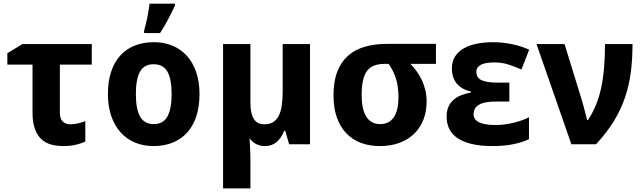

<svg xmlns="http://www.w3.org/2000/svg" viewBox="-20 -786 3505 1046"><path d="M306.2 -434.1V-170.9Q306.2 -139.2 321.8 -124Q337.4 -108.9 362.8 -108.9Q384.8 -108.9 404.5 -113.8Q424.3 -118.7 444.8 -126V-15.1Q423.8 -4.4 392.8 2.7Q361.8 9.8 325.2 9.8Q289.6 9.8 258.8 1.5Q228 -6.8 205.6 -27.6Q183.1 -48.3 170.2 -83.3Q157.2 -118.2 157.2 -170.9V-434.1H20V-496.1L102.1 -545.9H480V-434.1Z M720.2 -273.9Q720.2 -192.4 743.2 -151.1Q766.1 -109.9 817.9 -109.9Q869.1 -109.9 892.1 -151.4Q915 -192.9 915 -273.9Q915 -355.5 892.1 -395.8Q869.1 -436 816.9 -436Q765.6 -436 742.9 -395.8Q720.2 -355.5 720.2 -273.9ZM1066.9 -273.9Q1066.9 -205.6 1049.6 -152.8Q1032.2 -100.1 999.8 -64Q967.3 -27.8 920.7 -9Q874 9.8 815.9 9.8Q761.7 9.8 716.3 -9Q670.9 -27.8 637.9 -64Q605 -100.1 586.4 -152.8Q567.9 -205.6 567.9 -273.9Q567.9 -341.8 585.2 -394.5Q602.5 -447.3 635 -483.2Q667.5 -519 713.9 -537.6Q760.3 -556.2 818.8 -556.2Q873 -556.2 918.5 -537.6Q963.9 -519 996.8 -483.2Q1029.8 -447.3 1048.3 -394.5Q1066.9 -341.8 1066.9 -273.9ZM765.1 -619.1Q769.5 -633.8 773.9 -652.6Q778.3 -671.4 782.5 -691.2Q786.6 -710.9 789.8 -730.5Q793 -750 794.9 -766.1H933.1V-755.9Q918 -722.7 897.9 -684.3Q877.9 -646 852.1 -606H765.1Z M1344.2 -227.1Q1344.2 -168 1362.5 -138.4Q1380.9 -108.9 1420.4 -108.9Q1448.7 -108.9 1467.8 -120.6Q1486.8 -132.3 1498.5 -155.3Q1510.3 -178.2 1515.1 -211.9Q1520 -245.6 1520 -289.1V-545.9H1668.9V0H1555.2L1534.2 -73.2H1528.3Q1511.2 -31.7 1485.6 -11Q1460 9.8 1423.3 9.8Q1397 9.8 1375 -1.5Q1353 -12.7 1339.4 -34.2Q1340.3 -13.7 1341.8 7.3Q1342.8 25.4 1343.5 45.9Q1344.2 66.4 1344.2 84V240.2H1195.3V-545.9H1344.2Z M2304.2 -231.9Q2304.2 -180.7 2287.6 -136.5Q2271 -92.3 2238.8 -59.8Q2206.5 -27.3 2158.9 -8.8Q2111.3 9.8 2048.8 9.8Q1992.2 9.8 1945.8 -7.8Q1899.4 -25.4 1866.2 -60.3Q1833 -95.2 1814.9 -146.7Q1796.9 -198.2 1796.9 -266.1Q1796.9 -341.3 1817.1 -394.5Q1837.4 -447.8 1875.2 -481.7Q1913.1 -515.6 1967 -531.2Q2021 -546.9 2088.9 -546.9H2355V-438H2216.3Q2234.4 -418.9 2250.2 -397.2Q2266.1 -375.5 2278.1 -350.1Q2290 -324.7 2297.1 -295.4Q2304.2 -266.1 2304.2 -231.9ZM1950.2 -266.1Q1950.2 -231 1956.1 -202.1Q1961.9 -173.3 1974.1 -152.8Q1986.3 -132.3 2005.4 -121.1Q2024.4 -109.9 2051.3 -109.9Q2077.6 -109.9 2096.4 -120.4Q2115.2 -130.9 2127.2 -149.9Q2139.2 -168.9 2145 -195.6Q2150.9 -222.2 2150.9 -254.9Q2150.9 -314.9 2137 -358.2Q2123 -401.4 2097.2 -438H2076.2Q2043.5 -438 2019.5 -429.2Q1995.6 -420.4 1980.2 -400.4Q1964.8 -380.4 1957.5 -347.4Q1950.2 -314.5 1950.2 -266.1Z M2754.9 -335.9V-232.9H2684.1Q2617.7 -232.9 2588.9 -215.1Q2560.1 -197.3 2560.1 -164.1Q2560.1 -150.4 2566.4 -139.6Q2572.8 -128.9 2587.2 -121.1Q2601.6 -113.3 2624.3 -109.1Q2647 -105 2679.2 -105Q2707 -105 2732.9 -108.6Q2758.8 -112.3 2782.2 -118.2Q2805.7 -124 2825.9 -131.6Q2846.2 -139.2 2861.8 -147V-27.8Q2826.7 -10.7 2776.6 -0.5Q2726.6 9.8 2663.1 9.8Q2597.2 9.8 2549.8 -1.7Q2502.4 -13.2 2471.9 -33.9Q2441.4 -54.7 2427.2 -84.5Q2413.1 -114.3 2413.1 -150.9Q2413.1 -181.2 2422.6 -203.1Q2432.1 -225.1 2449.5 -241Q2466.8 -256.8 2491.5 -266.6Q2516.1 -276.4 2545.9 -282.2V-287.1Q2493.2 -299.3 2467.5 -331.8Q2441.9 -364.3 2441.9 -413.1Q2441.9 -452.1 2459.7 -479.2Q2477.5 -506.3 2508.1 -523.4Q2538.6 -540.5 2579.3 -548.3Q2620.1 -556.2 2666 -556.2Q2692.4 -556.2 2719.2 -553.2Q2746.1 -550.3 2771.5 -544.9Q2796.9 -539.6 2820.1 -532Q2843.3 -524.4 2862.8 -515.1L2820.8 -407.2Q2788.6 -421.9 2752.2 -433.8Q2715.8 -445.8 2673.8 -445.8Q2651.4 -445.8 2633.1 -443.1Q2614.7 -440.4 2602.1 -434.3Q2589.4 -428.2 2582.3 -418.7Q2575.2 -409.2 2575.2 -395Q2575.2 -362.8 2603 -349.4Q2630.9 -335.9 2690.9 -335.9Z M2902.8 -545.9H3055.7L3148.9 -243.2Q3152.3 -231.9 3156.5 -216.8Q3160.6 -201.7 3164.6 -186.3Q3168.5 -170.9 3172.4 -156.5Q3176.3 -142.1 3178.7 -131.8H3183.1Q3208 -169.4 3225.8 -212.2Q3243.7 -254.9 3254.6 -305.2Q3265.6 -355.5 3270.8 -415Q3275.9 -474.6 3275.9 -545.9H3425.8Q3425.8 -464.8 3416.7 -393.1Q3407.7 -321.3 3385 -254.9Q3362.3 -188.5 3324 -125.7Q3285.6 -63 3227.1 0H3092.8Z"/></svg>

Font: Droid Sans
Style: Bold
Weight: 700
Foundry: Ascender Corporation
Version: Version 1.00 build 112